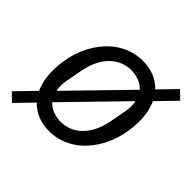

<svg xmlns="http://www.w3.org/2000/svg" viewBox="-171 -704 892 892"><g transform="rotate(45 275.0 -258.0)"><path d="M22 41 102 -42C135 -7 181 12 235 12C393 12 501 -143 501 -316C501 -361 493 -397 479 -428L567 -519L528 -557L448 -474C415 -509 369 -528 315 -528C157 -528 49 -373 49 -200C49 -155 57 -119 71 -88L-17 3ZM305 -459C346 -459 378 -445 398 -422L128 -145C126 -154 125 -166 125 -178C125 -193 127 -208 145 -298C166 -403 231 -459 305 -459ZM245 -57C204 -57 172 -71 152 -94L422 -371C424 -362 425 -350 425 -338C425 -323 423 -308 405 -218C384 -113 319 -57 245 -57Z"/></g></svg>

Font: Braiins Sans
Style: Italic
Weight: 400
Italic angle: -11.31°
Designer: Mike Abbink, Paul van der Laan, Pieter van Rosmalen, Jiri Chlebus, Lubos Buracinsky
Foundry: Bold Monday, Sudetype
Version: Version 1.000;hotconv 1.0.109;makeotfexe 2.5.65596